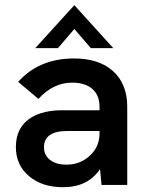

<svg xmlns="http://www.w3.org/2000/svg" viewBox="-20 -734 584 762"><path d="M383 0 377 -63Q329 9 230 9Q147 9 95 -35Q43 -79 43 -150.5Q43 -231 105.5 -268.5Q152.5 -296.5 229 -296.5H375V-310.5Q375 -355.5 346.8 -380.8Q318.5 -406 266 -406Q191.5 -406 132.5 -341.5L52 -409Q135 -502 274 -502Q373.5 -502 429.2 -451.2Q485 -400.5 485 -310.5V0ZM120 -543 275 -713.5 429.5 -543H340.5L275 -619L210 -543ZM154.5 -150Q154.5 -118 178.8 -99.2Q203 -80.5 244 -80.5Q298 -80.5 336.5 -116Q375 -151.5 375 -204.5V-214H245Q201 -214 177 -197.5Q154.5 -181 154.5 -150Z"/></svg>

Font: HK Grotesk SemiBold
Style: Regular
Weight: 600
Designer: Alfredo Marco Pradil
Foundry: Hanken Design Co.
Version: Version 3.001;FEAKit 1.0